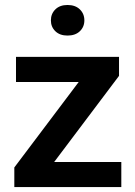

<svg xmlns="http://www.w3.org/2000/svg" viewBox="-20 -759 546 779"><path d="M472.2 -101.6V0H38.1V-79.6L299.3 -426.3H44.9V-528.3H462.9V-451.2L199.7 -101.6ZM186.5 -676.3Q186.5 -703.1 204.6 -720.9Q222.7 -738.8 253.9 -738.8Q285.6 -738.8 304 -720.9Q322.3 -703.1 322.3 -676.3Q322.3 -649.9 304 -632.3Q285.6 -614.7 253.9 -614.7Q222.7 -614.7 204.6 -632.3Q186.5 -649.9 186.5 -676.3Z"/></svg>

Font: Vazirmatn RD SemiBold
Style: Regular
Weight: 600
Designer: Saber Rastikerdar
Foundry: Saber Rastikerdar
Version: Version 32.102